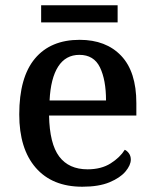

<svg xmlns="http://www.w3.org/2000/svg" viewBox="-20 -698 585 728"><path d="M292 10Q178 10 115.5 -62Q53 -134 53 -264Q53 -405 112.5 -476Q172 -547 282 -547Q382 -547 439.5 -486.5Q497 -426 497 -307V-260H166Q168 -153 204.5 -104.5Q241 -56 312 -56Q364 -56 399.5 -78.5Q435 -101 453 -130Q461 -127 468.5 -117Q476 -107 476 -93Q476 -72 456 -48Q436 -24 395.5 -7Q355 10 292 10ZM382 -317Q382 -395 359 -442.5Q336 -490 281 -490Q229 -490 200.5 -445.5Q172 -401 168 -317ZM136 -613V-678H426V-613Z"/></svg>

Font: Noto Serif Sinhala Medium
Style: Regular
Weight: 500
Designer: Jelle Bosma - Monotype Design Team
Foundry: Monotype Imaging Inc.
Version: Version 2.007; ttfautohint (v1.8.4.7-5d5b)